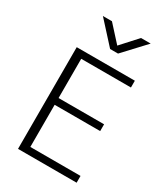

<svg xmlns="http://www.w3.org/2000/svg" viewBox="-206 -937 899 1030"><g transform="rotate(30 243.5 -422.5)"><path d="M80 -630H440V-588H132V-345H414V-303H132V-42H443V0H80ZM118 -845H174L264 -746L354 -845H414L289 -711H240Z"/></g></svg>

Font: Mukta ExtraLight
Style: Regular
Weight: 275
Designer: Girish Dalvi and Yashodeep Gholap
Foundry: Ek Type
Version: Version 2.538;PS 1.002;hotconv 16.6.51;makeotf.lib2.5.65220;